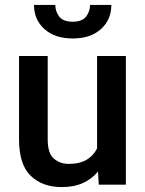

<svg xmlns="http://www.w3.org/2000/svg" viewBox="-20 -758 596 788"><path d="M385.3 0 382.3 -54.2Q357.9 -23.9 320.8 -7.1Q283.7 9.8 232.9 9.8Q154.8 9.8 106.4 -36.1Q58.1 -82 58.1 -187V-528.3H175.8V-186Q175.8 -128.4 201.2 -106.9Q226.6 -85.4 261.7 -85.4Q308.1 -85.4 336.2 -102.8Q364.3 -120.1 378.4 -148.9V-528.3H496.6V0ZM349.6 -737.8H437Q437 -677.2 394.3 -638.7Q351.6 -600.1 278.8 -600.1Q205.1 -600.1 162.4 -638.7Q119.6 -677.2 119.6 -737.8H207Q207 -710.9 223.1 -689.9Q239.3 -668.9 278.8 -668.9Q316.9 -668.9 333.3 -689.9Q349.6 -710.9 349.6 -737.8Z"/></svg>

Font: Vazirmatn UI FD Medium
Style: Regular
Weight: 500
Designer: Saber Rastikerdar
Foundry: Saber Rastikerdar
Version: Version 33.003